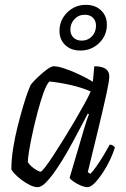

<svg xmlns="http://www.w3.org/2000/svg" viewBox="-20 -774 522 794"><path d="M136 0Q121 0 103 -9Q85 -18 68 -31Q51 -44 39.5 -56.5Q28 -69 27 -75Q27 -113 34 -158.5Q41 -204 52.5 -249.5Q64 -295 75.5 -334Q87 -373 96.5 -398Q106 -423 110 -427Q117 -436 135 -453.5Q153 -471 172.5 -485.5Q192 -500 202 -500Q219 -500 246 -491Q273 -482 304.5 -467.5Q336 -453 364 -436L370 -500Q432 -500 432 -458Q432 -440 420 -385Q408 -330 388 -247Q368 -164 343 -62L354 -55Q363 -64 378 -85Q393 -106 408 -131Q423 -156 434 -176Q441 -176 447 -172Q453 -168 455 -164Q449 -143 436 -115Q423 -87 406 -61Q389 -35 372 -17.5Q355 0 341 0Q330 0 313.5 -7Q297 -14 283.5 -23.5Q270 -33 268 -39L320 -215Q329 -247 337 -271Q345 -295 348 -301L343 -304Q325 -270 303.5 -229Q282 -188 259 -147.5Q236 -107 213 -73.5Q190 -40 170.5 -20Q151 0 136 0ZM148 -64Q152 -64 166.5 -82.5Q181 -101 201.5 -132.5Q222 -164 245 -201Q268 -238 290 -275.5Q312 -313 329.5 -345Q347 -377 355 -396Q315 -413 270 -423Q225 -433 184 -437Q172 -424 160 -390.5Q148 -357 136.5 -314Q125 -271 115.5 -228Q106 -185 100.5 -151.5Q95 -118 95 -104Q103 -90 121.5 -77Q140 -64 148 -64ZM312 -565Q274 -565 250 -587.5Q226 -610 226 -646Q226 -691 258 -722.5Q290 -754 335 -754Q374 -754 398 -731Q422 -708 422 -672Q422 -627 390 -596Q358 -565 312 -565ZM318 -606Q343 -606 360 -623.5Q377 -641 377 -668Q377 -688 364.5 -700.5Q352 -713 331 -713Q305 -713 288 -695Q271 -677 271 -651Q271 -631 284 -618.5Q297 -606 318 -606Z"/></svg>

Font: Texturina 72pt 72pt Light
Style: Italic
Weight: 300
Italic angle: -11°
Designer: Guillermo Torres Carreño
Foundry: Omnibus-Type
Version: Version 1.002; ttfautohint (v1.8.3)